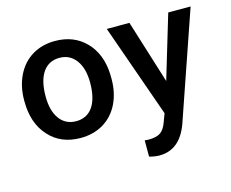

<svg xmlns="http://www.w3.org/2000/svg" viewBox="-104 -686 1263 1048"><g transform="rotate(-15 528.0 -162.5)"><path d="M38.6 -263.2C38.6 -180.7 61 -114.3 106 -64.9C150.4 -15.1 210 9.8 284.7 9.8C333.5 9.8 376.5 -1.5 414.1 -23.9C451.2 -46.4 480 -78.1 500 -119.1C520 -160.2 529.8 -206.5 529.8 -258.8L529.3 -286.6C525.9 -362.3 502 -423.3 457.5 -469.2C413.1 -515.1 355 -538.1 283.7 -538.1C235.4 -538.1 192.9 -526.9 155.8 -504.9C118.7 -482.4 89.8 -450.7 69.3 -409.2C48.8 -367.7 38.6 -320.8 38.6 -269ZM703.1 -528.3H575.2L760.7 -2.4L743.7 43C734.9 68.8 723.1 86.9 708 98.1C692.9 108.9 669.9 114.3 640.1 114.3L617.7 112.8V204.6C638.7 210.4 657.7 213.4 674.8 213.4C752 213.4 806.6 168.9 838.9 80.1L1048.8 -528.3H922.4L814.9 -169.9ZM157.2 -258.8C157.2 -381.3 206.1 -442.9 283.7 -442.9C323.2 -442.9 354.5 -427.2 377.4 -396C400.4 -364.7 411.6 -322.3 411.6 -269C411.6 -148.4 364.7 -85 284.7 -85C244.6 -85 213.4 -100.6 190.9 -131.3C168.5 -162.1 157.2 -204.6 157.2 -258.8Z"/></g></svg>

Font: Roboto Medium
Style: Regular
Weight: 500
Designer: Google
Version: Version 2.137; 2017